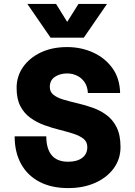

<svg xmlns="http://www.w3.org/2000/svg" viewBox="-20 -951 690 983"><path d="M329 12Q243 12 181.5 -20.5Q120 -53 87.5 -112.5Q55 -172 55 -253H217Q217 -190 244.5 -156.5Q272 -123 329 -123Q374 -123 400.5 -142.5Q427 -162 427 -198Q427 -225 407.5 -240.5Q388 -256 355.5 -266.5Q323 -277 284.5 -286.5Q246 -296 207.5 -310Q169 -324 136.5 -347Q104 -370 84.5 -407Q65 -444 65 -501Q65 -560 97.5 -607Q130 -654 188 -682Q246 -710 324 -710Q395 -710 456 -682.5Q517 -655 555 -603Q593 -551 595 -475H430Q428 -509 412.5 -531Q397 -553 373.5 -564Q350 -575 324 -575Q287 -575 261 -557.5Q235 -540 235 -506Q235 -480 254.5 -465Q274 -450 306.5 -440.5Q339 -431 377.5 -422Q416 -413 454.5 -399.5Q493 -386 525.5 -362Q558 -338 577.5 -298.5Q597 -259 597 -198Q597 -137 562.5 -89.5Q528 -42 467.5 -15Q407 12 329 12ZM120 -931H267L324 -839L382 -931H528L409 -758H239Z"/></svg>

Font: Azeret Mono Thin
Style: Bold
Weight: 700
Version: Version 1.002